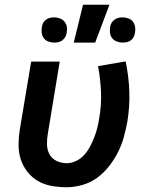

<svg xmlns="http://www.w3.org/2000/svg" viewBox="-20 -779 640 807"><path d="M260 8Q228 8 197 2.5Q166 -3 140 -18Q114 -33 95.5 -56.5Q77 -80 67.5 -108.5Q58 -137 58 -169Q58 -201 63 -233L111 -520H231L181 -217Q177 -194 177.5 -171.5Q178 -149 188 -130.5Q198 -112 218 -102.5Q238 -93 260 -93Q280 -93 300 -102.5Q320 -112 334.5 -128.5Q349 -145 359 -164Q369 -183 376.5 -202.5Q384 -222 389 -242Q394 -262 397 -282Q407 -338 404.5 -393.5Q402 -449 392 -501L508 -521Q521 -460 523.5 -396Q526 -332 515 -266Q509 -234 500 -201.5Q491 -169 475.5 -138.5Q460 -108 438 -80Q416 -52 388 -31.5Q360 -11 326 -1.5Q292 8 260 8ZM496 -600Q483 -600 471 -604.5Q459 -609 451.5 -618.5Q444 -628 442.5 -640.5Q441 -653 443 -666Q444 -675 449 -683Q454 -691 461.5 -696.5Q469 -702 477.5 -704Q486 -706 495 -706Q508 -706 520 -701.5Q532 -697 539 -687.5Q546 -678 548 -665.5Q550 -653 547 -640Q546 -631 541.5 -623Q537 -615 530 -609.5Q523 -604 513.5 -602Q504 -600 496 -600ZM208 -600Q195 -600 183 -604.5Q171 -609 164 -618.5Q157 -628 155.5 -640.5Q154 -653 156 -666Q157 -675 161.5 -683Q166 -691 173.5 -696.5Q181 -702 190 -704Q199 -706 207 -706Q220 -706 232 -701.5Q244 -697 251.5 -687.5Q259 -678 261 -665.5Q263 -653 260 -640Q259 -631 254 -623Q249 -615 242 -609.5Q235 -604 226 -602Q217 -600 208 -600ZM290 -600 329 -759H440L380 -600Z"/></svg>

Font: Iosevka Extended Oblique
Style: Bold
Weight: 700
Width: 7
Italic angle: -9°
Monospace: yes
Designer: Belleve Invis
Foundry: Belleve Invis
Version: Version 32.5.0; ttfautohint (v1.8.4)